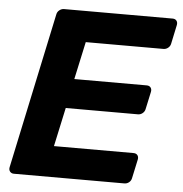

<svg xmlns="http://www.w3.org/2000/svg" viewBox="-51 -749 760 798"><g transform="rotate(5 329.0 -350.0)"><path d="M36 0Q26 0 20 -7Q14 -14 16 -25L154 -675Q156 -686 165 -693Q174 -700 184 -700H637Q648 -700 653.5 -693Q659 -686 657 -675L640 -595Q638 -585 629.5 -578Q621 -571 610 -571H286L252 -414H554Q565 -414 570.5 -407Q576 -400 574 -389L558 -315Q556 -305 547.5 -298Q539 -291 528 -291H227L192 -129H524Q535 -129 540.5 -122Q546 -115 544 -104L527 -25Q525 -14 516.5 -7Q508 0 497 0Z"/></g></svg>

Font: Rubik SemiBold
Style: Italic
Weight: 600
Italic angle: -12°
Designer: Hubert and Fischer
Foundry: Hubert and Fischer
Version: Version 2.300;gftools[0.9.30]